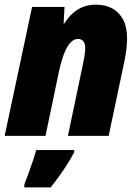

<svg xmlns="http://www.w3.org/2000/svg" viewBox="-21 -583 598 824"><path d="M-1 0 116.7 -553.2H255.9L252 -482.4H255.4Q272.5 -509.8 293 -527.6Q313.5 -545.4 337.6 -554.2Q361.8 -563 391.1 -563Q432.1 -563 461.7 -546.4Q491.2 -529.8 507.8 -498Q524.4 -466.3 524.4 -419.4Q524.4 -398.4 521.7 -374.3Q519 -350.1 513.7 -323.7L445.3 0H270.5L334.5 -305.2Q338.4 -322.3 341.6 -342.3Q344.7 -362.3 344.7 -377.4Q344.7 -396.5 336.4 -406.2Q328.1 -416 313.5 -416Q295.9 -416 280.8 -399.4Q265.6 -382.8 253.7 -351.8Q241.7 -320.8 232.4 -277.8L174.3 0ZM83.5 221.2V208.5Q91.8 187.5 101.1 161.6Q110.4 135.7 119.4 109.4Q128.4 83 134.3 61H297.4V70.3Q284.2 95.7 267.6 121.8Q251 147.9 232.9 173.1Q214.8 198.2 196.3 221.2Z"/></svg>

Font: Open Sans SemiCondensed ExtraBold
Style: Italic
Weight: 800
Width: 4
Italic angle: -12°
Designer: Monotype Design Team
Foundry: Monotype Imaging Inc.
Version: Version 3.003